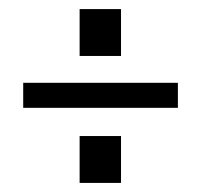

<svg xmlns="http://www.w3.org/2000/svg" viewBox="-20 -545 462 422"><path d="M155 -143V-246H246V-143ZM371 -308H31V-363H371ZM155 -422V-525H246V-422Z"/></svg>

Font: Biancoenero Regular
Style: Regular
Weight: 400
Designer: Riccardo Lorusso, Umberto Mischi
Foundry: Biancoenero Edizioni
Version: Version 0.000